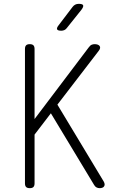

<svg xmlns="http://www.w3.org/2000/svg" viewBox="-20 -970 640 1000"><path d="M160 -15Q160 -2 154 4Q148 10 135 10Q122 10 116 4Q110 -2 110 -15V-715Q110 -728 116 -734Q122 -740 135 -740Q148 -740 154 -734Q160 -728 160 -715V-350L442 -723Q450 -734 457.5 -737Q465 -740 473 -740Q481 -740 487.5 -738Q494 -736 498 -731.5Q502 -727 501.5 -720.5Q501 -714 494 -705L279 -425L520 -25Q525 -16 525 -9.5Q525 -3 521.5 1.5Q518 6 512 8Q506 10 499 10Q490 10 482.5 6Q475 2 470 -7L245 -380L160 -269ZM299 -810Q281 -810 277.5 -817Q274 -824 285 -838L358 -934Q364 -942 372 -946Q380 -950 390 -950Q410 -950 413 -942.5Q416 -935 404 -919L328 -824Q323 -817 315.5 -813.5Q308 -810 299 -810Z"/></svg>

Font: Maple Mono Thin
Style: Regular
Weight: 250
Monospace: yes
Designer: subframe7536
Version: Version 7.000